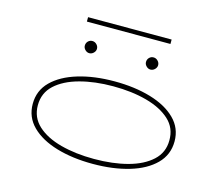

<svg xmlns="http://www.w3.org/2000/svg" viewBox="-107 -903 1214 1052"><g transform="rotate(15 500.0 -377.0)"><path d="M500 8Q385 8 294 -19Q203 -46 150.5 -98Q98 -150 98 -225Q98 -301 150.5 -353Q203 -405 294 -432.5Q385 -460 500 -460Q615 -460 706 -433Q797 -406 849.5 -354Q902 -302 902 -227Q902 -151 849.5 -98.5Q797 -46 706 -19Q615 8 500 8ZM500 -20Q606 -20 690 -42.5Q774 -65 823.5 -110.5Q873 -156 873 -225Q874 -295 824.5 -340.5Q775 -386 690.5 -409Q606 -432 500 -432Q395 -432 310.5 -409Q226 -386 176.5 -340.5Q127 -295 127 -225Q127 -156 176.5 -110.5Q226 -65 310.5 -42.5Q395 -20 500 -20ZM325 -573Q312 -573 301.5 -583.5Q291 -594 291 -607Q291 -622 301 -632Q311 -642 325 -642Q339 -642 349.5 -631.5Q360 -621 360 -607Q360 -594 349.5 -583.5Q339 -573 325 -573ZM672 -573Q659 -573 648.5 -583.5Q638 -594 638 -607Q638 -622 648 -632Q658 -642 672 -642Q686 -642 696.5 -631.5Q707 -621 707 -607Q707 -594 696.5 -583.5Q686 -573 672 -573ZM268 -737V-762H742V-737Z"/></g></svg>

Font: Inconsolata UltraExpanded ExtraLight
Style: Regular
Weight: 200
Width: 9
Monospace: yes
Designer: Raph Levien, Cyreal, Brenton Simpson
Foundry: Raph Levien, Cyreal, Google
Version: Version 3.001; ttfautohint (v1.8.2.53-6de2)